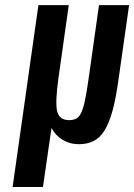

<svg xmlns="http://www.w3.org/2000/svg" viewBox="-20 -563 533 763"><path d="M333.6 -260.9Q326 -205.9 319.2 -171.6Q312.4 -137.4 304.2 -118.4Q296 -99.3 284.3 -92.4Q272.6 -85.6 254.4 -85.6Q216.4 -85.6 207.4 -120.1Q198.3 -154.7 212.9 -257.3L253.3 -542.7H132.7L30.1 180.1H150.7L184.6 -54.3Q187.4 -49.1 194.8 -38.4Q202.1 -27.6 214.9 -17.1Q227.7 -6.7 247.4 1.6Q267 10 294.1 10Q326 10 350.9 -2Q375.9 -14 394.6 -43.4Q413.3 -72.9 426.9 -122.1Q440.6 -171.3 450.6 -244.7L493 -542.7H373.4Z"/></svg>

Font: Secuela ExtLt
Style: Italic
Weight: 200
Italic angle: -8°
Designer: Fernando Haro
Foundry: deFharo
Version: Version 1.704